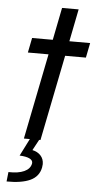

<svg xmlns="http://www.w3.org/2000/svg" viewBox="-61 -721 498 985"><g transform="rotate(5 188.5 -229.0)"><path d="M169.4 -441.4H63L78.1 -517.6H184.6L217.8 -684.6H303.2L270 -517.6H377L361.8 -441.4H254.9L166.5 0H81.1ZM133.8 125Q134.3 122.6 134.3 120.1Q134.3 106.4 117.2 98.4Q100.1 90.3 66.9 88.9L111.8 0H159.7L129.9 55.2Q156.2 60.5 172.6 78.1Q189 95.7 189 122.6Q189 127.4 187 140.1Q177.7 187 133.3 207.5Q88.9 228 11.7 227.1L17.1 178.2Q67.4 179.7 97.9 165.8Q128.4 151.9 133.8 125Z"/></g></svg>

Font: Reddit Sans Chocolate
Style: Italic
Weight: 400
Italic angle: -11.25°
Designer: Stephen Hutchings
Version: Version 1.013